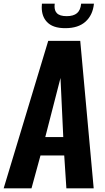

<svg xmlns="http://www.w3.org/2000/svg" viewBox="-25 -1034 579 1054"><path d="M334 -879.4Q263.7 -878.9 231.4 -915Q204.1 -944.8 204.1 -994.1Q204.1 -1003.4 205.1 -1013.7H275.4Q274.4 -1006.3 274.4 -1000Q274.4 -974.6 287.1 -961.9Q302.7 -945.3 340.8 -945.3Q378.4 -945.3 397.7 -961.7Q417 -978 420.4 -1013.7H490.7Q484.4 -951.2 444.6 -915.3Q404.8 -879.4 334 -879.4ZM-4.9 0 239.7 -809.6H415.5L489.3 0H339.4L327.6 -180.7H197.3L147.9 0ZM223.6 -281.7H322.3L307.1 -606Z"/></svg>

Font: Oswald
Style: Demi-Bold
Weight: 600
Designer: Vernon Adams
Foundry: Vernon Adams
Version: 3.0; ttfautohint (v0.94.23-7a4d-dirty) -l 8 -r 50 -G 200 -x 